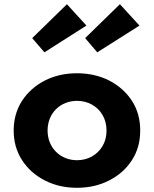

<svg xmlns="http://www.w3.org/2000/svg" viewBox="-20 -876 732 912"><path d="M642.5 -754.5 549.5 -856 384.5 -695 442 -627.5ZM390.5 -754.5 298 -856 133 -695 191 -627.5ZM345.5 16C402 16 453 4.5 498.5 -19C544 -42 580 -74 606.5 -115C633 -155.5 646 -202.5 646 -256C646 -309.5 633 -356.5 606.5 -397.5C580 -438 544 -470 498.5 -493.5C453 -516.5 402 -528 345.5 -528C289 -528 238.5 -516.5 193 -493.5C147.5 -470 111.5 -438 85 -397.5C58.5 -356.5 45 -309.5 45 -256C45 -202.5 58.5 -155.5 85 -115C111.5 -74 147.5 -42 193 -19C238.5 4.5 289 16 345.5 16ZM346 -115C267 -115 206 -173.5 206 -256C206 -339 267 -397 346 -397C372 -397 395.5 -391 417 -379C459.5 -355 486 -311.5 486 -256C486 -228.5 480 -204 467.5 -183C443 -140.5 398 -115 346 -115Z"/></svg>

Font: Spartan
Style: Bold
Weight: 700
Designer: Matt Bailey, Mirko Velimirovic
Foundry: Matt Bailey
Version: Version 1.003